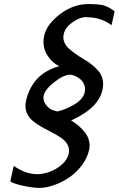

<svg xmlns="http://www.w3.org/2000/svg" viewBox="-20 -755 586 948"><path d="M265.1 -204.1V-205.1Q308.1 -215.3 349.1 -240.5Q390.1 -265.6 397.9 -297.9Q402.8 -317.9 396.2 -335.4Q389.6 -353 377 -363.5Q364.3 -374 350.6 -380.1Q336.9 -386.2 326.2 -386.2Q294.9 -386.2 248.5 -349.9Q202.1 -313.5 195.8 -283.2Q190.4 -259.3 207 -237.5Q223.6 -215.8 244.1 -210ZM409.2 -669.9 408.2 -670.9Q374.5 -670.9 338.4 -645.3Q302.2 -619.6 294.9 -587.9Q290 -566.9 296.9 -548.3Q303.7 -529.8 318.6 -516.4Q333.5 -502.9 353 -489Q372.6 -475.1 393.8 -462.9Q415 -450.7 434.3 -435.1Q453.6 -419.4 467.5 -402.6Q481.4 -385.7 486.8 -362.3Q492.2 -338.9 485.8 -311Q466.8 -226.6 351.1 -169.9L331.1 -160.2Q350.6 -148.9 367.4 -134.5Q384.3 -120.1 398.9 -101.8Q413.6 -83.5 419.4 -60.5Q425.3 -37.6 419.9 -14.2Q410.6 25.9 383.8 61.5Q356.9 97.2 321.8 121.1Q286.6 145 247.1 158.9Q207.5 172.9 171.9 172.9Q145 172.9 95.7 162.6Q46.4 152.3 30.8 140.1L47.9 64Q106 105 164.1 105Q193.8 105 227.1 92.5Q260.3 80.1 286.4 56.6Q312.5 33.2 318.8 5.9Q324.7 -19 314.2 -39.3Q303.7 -59.6 283 -73.7Q262.2 -87.9 236.3 -101.1Q210.4 -114.3 185.1 -128.7Q159.7 -143.1 139.6 -159.9Q119.6 -176.8 110.6 -202.1Q101.6 -227.5 108.9 -258.8Q140.6 -392.6 272.9 -428.2Q233.4 -447.3 210.2 -488.5Q187 -529.8 198.2 -579.1Q210.9 -635.3 276.4 -685.1Q341.8 -734.9 415 -734.9Q466.8 -734.9 491.2 -728.5Q515.6 -722.2 545.9 -699.2L530.8 -630.9Q477.5 -669.9 409.2 -669.9Z"/></svg>

Font: Perun
Style: Italic
Weight: 400
Italic angle: -12°
Foundry: Stefan Peev, Context Ltd
Version: Version 001.000